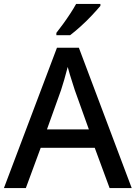

<svg xmlns="http://www.w3.org/2000/svg" viewBox="-20 -961 694 981"><path d="M540 0 464 -206H188L112 0H0L271 -717H383L653 0ZM362 -501Q359 -512 351.5 -534Q344 -556 337 -580Q330 -604 326 -619Q318 -588 308 -553Q298 -518 292 -501L220 -300H434ZM493 -931Q478 -913 451 -884Q424 -855 393 -827Q362 -799 338 -781H268V-793Q283 -812 302 -838Q321 -864 339 -891.5Q357 -919 369 -941H493Z"/></svg>

Font: Noto Sans Sinhala UI Medium
Style: Regular
Weight: 500
Designer: Jelle Bosma - Monotype Design Team
Foundry: Monotype Imaging Inc.
Version: Version 2.006; ttfautohint (v1.8.4.7-5d5b)